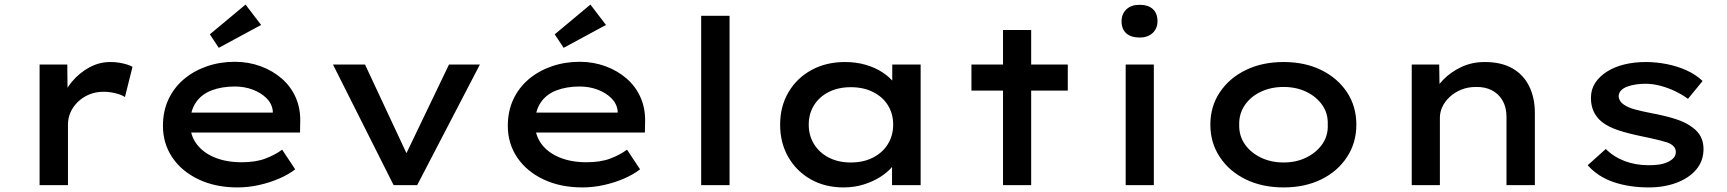

<svg xmlns="http://www.w3.org/2000/svg" viewBox="-20 -809 7545 839"><path d="M153 0V-527H274L276 -344L248 -363Q261 -412 294 -451.5Q327 -491 370.5 -514.5Q414 -538 462 -538Q490 -538 516.5 -532Q543 -526 559 -517L526 -385Q509 -396 483 -402Q457 -408 433 -408Q398 -408 369.5 -396Q341 -384 320 -363.5Q299 -343 288 -318Q277 -293 277 -264V0Z M1018 10Q922 10 848 -25Q774 -60 733 -121Q692 -182 692 -259Q692 -323 716 -374.5Q740 -426 783 -462.5Q826 -499 883.5 -519Q941 -539 1006 -539Q1066 -539 1119 -519.5Q1172 -500 1211.5 -465.5Q1251 -431 1272 -383.5Q1293 -336 1292 -279L1291 -230H786L763 -317H1188L1172 -303V-325Q1168 -357 1144 -380.5Q1120 -404 1084 -417.5Q1048 -431 1006 -431Q949 -431 904.5 -414Q860 -397 835.5 -360.5Q811 -324 811 -268Q811 -218 839 -180Q867 -142 918 -121Q969 -100 1036 -100Q1097 -100 1139.5 -116Q1182 -132 1213 -155L1270 -69Q1240 -46 1199.5 -28.5Q1159 -11 1112 -0.5Q1065 10 1018 10ZM936 -600 897 -659 1053 -789 1121 -700Z M1700 0 1435 -527H1575L1770 -110L1738 -102L1942 -527H2077L1803 0Z M2525 10Q2429 10 2355 -25Q2281 -60 2240 -121Q2199 -182 2199 -259Q2199 -323 2223 -374.5Q2247 -426 2290 -462.5Q2333 -499 2390.5 -519Q2448 -539 2513 -539Q2573 -539 2626 -519.5Q2679 -500 2718.5 -465.5Q2758 -431 2779 -383.5Q2800 -336 2799 -279L2798 -230H2293L2270 -317H2695L2679 -303V-325Q2675 -357 2651 -380.5Q2627 -404 2591 -417.5Q2555 -431 2513 -431Q2456 -431 2411.5 -414Q2367 -397 2342.5 -360.5Q2318 -324 2318 -268Q2318 -218 2346 -180Q2374 -142 2425 -121Q2476 -100 2543 -100Q2604 -100 2646.5 -116Q2689 -132 2720 -155L2777 -69Q2747 -46 2706.5 -28.5Q2666 -11 2619 -0.5Q2572 10 2525 10ZM2443 -600 2404 -659 2560 -789 2628 -700Z M3044 0V-740H3168V0Z M3666 10Q3585 10 3522.5 -25.5Q3460 -61 3424.5 -123Q3389 -185 3389 -264Q3389 -344 3425.5 -406Q3462 -468 3526 -503Q3590 -538 3673 -538Q3722 -538 3764 -525.5Q3806 -513 3837.5 -492Q3869 -471 3888.5 -445.5Q3908 -420 3910 -394L3879 -395V-527H4003V0H3878V-137L3905 -134Q3902 -109 3881.5 -83.5Q3861 -58 3828.5 -37Q3796 -16 3754.5 -3Q3713 10 3666 10ZM3698 -99Q3753 -99 3795 -120.5Q3837 -142 3860 -179.5Q3883 -217 3883 -264Q3883 -312 3860 -349Q3837 -386 3795 -407Q3753 -428 3698 -428Q3643 -428 3601.5 -407Q3560 -386 3537 -349Q3514 -312 3514 -264Q3514 -217 3537 -179.5Q3560 -142 3601.5 -120.5Q3643 -99 3698 -99Z M4363 0V-678H4486V0ZM4225 -413V-527H4646V-413Z M4899 0V-527H5022V0ZM4960 -645Q4922 -645 4901.5 -663.5Q4881 -682 4881 -716Q4881 -748 4902 -768Q4923 -788 4960 -788Q4997 -788 5017.5 -769.5Q5038 -751 5038 -716Q5038 -685 5017 -665Q4996 -645 4960 -645Z M5589 10Q5496 10 5424 -25Q5352 -60 5310.5 -122.5Q5269 -185 5269 -264Q5269 -344 5310.5 -406Q5352 -468 5424 -503Q5496 -538 5589 -538Q5682 -538 5753.5 -503Q5825 -468 5866 -406Q5907 -344 5907 -264Q5907 -185 5866 -122.5Q5825 -60 5753.5 -25Q5682 10 5589 10ZM5589 -99Q5644 -99 5688 -120.5Q5732 -142 5758 -179Q5784 -216 5782 -264Q5784 -313 5758 -350Q5732 -387 5688 -408Q5644 -429 5589 -429Q5534 -429 5489.5 -408Q5445 -387 5419.5 -349.5Q5394 -312 5395 -264Q5394 -216 5419.5 -179Q5445 -142 5489.5 -120.5Q5534 -99 5589 -99Z M6149 0V-527H6269L6271 -397L6238 -389Q6254 -427 6286.5 -460.5Q6319 -494 6365.5 -516Q6412 -538 6468 -538Q6540 -538 6588.5 -510.5Q6637 -483 6662 -432.5Q6687 -382 6687 -316V0H6563V-299Q6563 -340 6546 -369.5Q6529 -399 6499 -414.5Q6469 -430 6429 -429Q6394 -429 6365 -417Q6336 -405 6315 -385.5Q6294 -366 6283 -342.5Q6272 -319 6272 -295V0H6211Q6186 0 6170.5 0Q6155 0 6149 0Z M7185 10Q7099 10 7030.5 -13.5Q6962 -37 6918 -87L6997 -158Q7032 -123 7080 -105Q7128 -87 7185 -87Q7206 -87 7226.5 -89.5Q7247 -92 7264.5 -99.5Q7282 -107 7292.5 -118Q7303 -129 7303 -145Q7303 -172 7267 -186Q7248 -192 7219.5 -199Q7191 -206 7156 -213Q7097 -225 7052.5 -239.5Q7008 -254 6979 -277Q6956 -296 6944 -322Q6932 -348 6932 -381Q6932 -418 6950.5 -446.5Q6969 -475 7002 -496Q7035 -517 7078.5 -527.5Q7122 -538 7172 -538Q7217 -538 7263 -529Q7309 -520 7350 -501.5Q7391 -483 7420 -455L7356 -377Q7332 -395 7301 -410Q7270 -425 7236 -434Q7202 -443 7171 -443Q7149 -443 7128.5 -440Q7108 -437 7090.5 -430.5Q7073 -424 7063 -413Q7053 -402 7053 -387Q7054 -377 7060 -367.5Q7066 -358 7077 -351Q7094 -339 7125.5 -330.5Q7157 -322 7199 -314Q7258 -303 7303 -288.5Q7348 -274 7376 -252Q7400 -235 7412 -211.5Q7424 -188 7424 -158Q7424 -106 7392.5 -68.5Q7361 -31 7306.5 -10.5Q7252 10 7185 10Z"/></svg>

Font: Lexend Giga Medium
Style: Regular
Weight: 500
Designer: Bonnie Shaver-Troup, Thomas Jockin
Foundry: Lexend
Version: Version 1.007